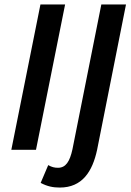

<svg xmlns="http://www.w3.org/2000/svg" viewBox="-20 -674 588 864"><path d="M249 170C350 170 396 98 417 0L547 -654H436L306 -2C294 53 276 81 241 81C225 81 213 78 197 69L163 149C193 165 219 170 249 170ZM31 0H142L273 -654H162Z"/></svg>

Font: Source Sans Pro Semibold
Style: Italic
Weight: 600
Italic angle: -11°
Designer: Paul D. Hunt
Foundry: Adobe Systems Incorporated
Version: Version 3.006;hotconv 1.0.111;makeotfexe 2.5.65597